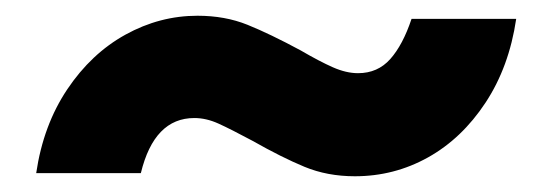

<svg xmlns="http://www.w3.org/2000/svg" viewBox="-20 -428 690 244"><path d="M301 -249Q273 -264 257.5 -271Q242 -278 227 -278Q176 -278 159 -208H26Q35 -269 65.5 -314.5Q96 -360 139.5 -384Q183 -408 231 -408Q266 -408 294.5 -396.5Q323 -385 362 -364Q386 -350 403 -342.5Q420 -335 435 -335Q460 -335 476 -353Q492 -371 503 -404H636Q627 -343 597 -297.5Q567 -252 524 -228Q481 -204 431 -204Q396 -204 367 -216Q338 -228 301 -249Z"/></svg>

Font: Azeret Mono
Style: Bold Italic
Weight: 700
Italic angle: -12°
Designer: Martin Vácha
Foundry: Displaay
Version: Version 1.000; Glyphs 3.0.3, build 3074